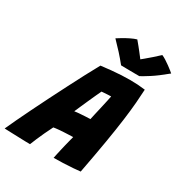

<svg xmlns="http://www.w3.org/2000/svg" viewBox="-264 -1068 1163 1228"><g transform="rotate(30 317.0 -454.0)"><path d="M134 7.5Q121 7.5 96.5 6.8Q72 6 43.2 5Q14.5 4 -12.2 3.2Q-39 2.5 -56.5 1.5Q-42 -31 -19 -79.5Q4 -128 32.5 -186.2Q61 -244.5 92.8 -307.5Q124.5 -370.5 156.5 -432.8Q188.5 -495 218.2 -551.8Q248 -608.5 273 -653Q312.5 -658 349 -661.5Q385.5 -665 419 -666.8Q452.5 -668.5 484 -668.5Q513 -668.5 540.8 -666.8Q568.5 -665 595.5 -661.5Q593.5 -617.5 589 -562Q584.5 -506.5 574.5 -430.2Q564.5 -354 547 -249.5Q529.5 -145 502.5 -3Q484 -0.5 449 2Q414 4.5 375.8 6Q337.5 7.5 308.5 7.5Q311 -6.5 315 -23.5Q319 -40.5 323 -59Q327 -77.5 331.8 -96.5Q336.5 -115.5 341.2 -134.2Q346 -153 350.5 -170Q334.5 -169.5 317.5 -168.8Q300.5 -168 283.8 -167.2Q267 -166.5 252.5 -165.2Q238 -164 226.8 -162.5Q215.5 -161 209.5 -160Q194 -129 179.2 -97.8Q164.5 -66.5 153 -39Q141.5 -11.5 134 7.5ZM274 -316.5Q283.5 -318.5 305.8 -320.2Q328 -322 351.8 -323.2Q375.5 -324.5 388.5 -324.5Q390 -333.5 396.5 -361.2Q403 -389 410.5 -422Q418 -455 423.8 -481.8Q429.5 -508.5 431 -516.5Q424 -516.5 409.5 -515.8Q395 -515 381.2 -514Q367.5 -513 362 -512.5Q354.5 -497.5 342.8 -471.5Q331 -445.5 317.8 -416Q304.5 -386.5 293 -360Q281.5 -333.5 274 -316.5ZM582 -909.5Q595.5 -904 612.5 -893.2Q629.5 -882.5 646.2 -870.2Q663 -858 675 -848.2Q687 -838.5 690 -835.5Q626 -782.5 582.5 -755Q539 -727.5 522 -719Q510.5 -719 484.8 -719.2Q459 -719.5 431.5 -719.8Q404 -720 386.5 -720.5Q358.5 -755.5 329.8 -787.2Q301 -819 268.5 -852Q281.5 -860.5 303.2 -873.5Q325 -886.5 349.5 -898.5Q374 -910.5 393.5 -916Q407.5 -899 421 -882.8Q434.5 -866.5 445.5 -852Q456.5 -837.5 464.8 -827Q473 -816.5 477 -811H468.5Q475 -816 494.2 -832Q513.5 -848 537.5 -869Q561.5 -890 582 -909.5Z"/></g></svg>

Font: Grandstander Thin ExtraBold
Style: Italic
Weight: 800
Italic angle: -15°
Version: Version 1.200